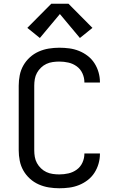

<svg xmlns="http://www.w3.org/2000/svg" viewBox="-20 -998 640 1026"><path d="M297 8Q269 8 241 3.5Q213 -1 187 -12.5Q161 -24 140 -43Q119 -62 105 -86.5Q91 -111 85.5 -139Q80 -167 80 -195V-540Q80 -568 85.5 -596Q91 -624 105 -648.5Q119 -673 140 -692Q161 -711 187 -722.5Q213 -734 241 -738.5Q269 -743 297 -743Q324 -743 350.5 -739.5Q377 -736 402 -726Q427 -716 448.5 -699.5Q470 -683 484.5 -660.5Q499 -638 506.5 -612Q514 -586 514 -560Q514 -559 514 -558Q514 -557 514 -557H431Q431 -557 431 -557.5Q431 -558 431 -558Q431 -583 420.5 -606Q410 -629 390 -643.5Q370 -658 346 -663.5Q322 -669 297 -669Q280 -669 262 -666.5Q244 -664 228 -656.5Q212 -649 199 -636.5Q186 -624 177.5 -608.5Q169 -593 166 -575.5Q163 -558 163 -540V-195Q163 -177 166 -159.5Q169 -142 177.5 -126.5Q186 -111 199 -98.5Q212 -86 228 -78.5Q244 -71 262 -68.5Q280 -66 297 -66Q322 -66 346 -71.5Q370 -77 390 -91.5Q410 -106 420.5 -129Q431 -152 431 -177Q431 -177 431 -177.5Q431 -178 431 -178H514Q514 -178 514 -177Q514 -176 514 -175Q514 -149 506.5 -123Q499 -97 484.5 -74.5Q470 -52 448.5 -35.5Q427 -19 402 -9Q377 1 350.5 4.5Q324 8 297 8ZM193 -795 126 -849 254 -978H346L474 -849L407 -795L300 -923Z"/></svg>

Font: Iosevka Mono
Style: Regular
Weight: 400
Designer: Belleve Invis
Foundry: Belleve Invis
Version: Version 11.1.1